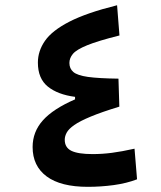

<svg xmlns="http://www.w3.org/2000/svg" viewBox="-20 -723 626 747"><path d="M321.8 3.9Q216.3 3.9 161.6 -36.6Q106.9 -77.1 106.9 -150.9Q106.9 -210 146.7 -254.6Q186.5 -299.3 272 -336.4V-346.2Q204.6 -355 166 -386.2Q127.4 -417.5 127.4 -479.5Q127.4 -524.4 155 -564.2Q182.6 -604 250 -638.7Q317.4 -673.3 435.5 -702.6L444.8 -585Q360.8 -564 319.1 -546.9Q277.3 -529.8 263.7 -513.4Q250 -497.1 250 -478Q250 -456.1 265.4 -442.9Q280.8 -429.7 322 -423.8Q363.3 -418 440.9 -417L444.3 -308.1Q375.5 -287.1 333.3 -269.5Q291 -252 269 -236.6Q247.1 -221.2 239.5 -207Q231.9 -192.9 231.9 -179.2Q231.9 -148.9 257.8 -136.2Q283.7 -123.5 340.3 -123.5Q377.4 -123.5 415.3 -128.4Q453.1 -133.3 503.4 -144.5L513.2 -25.4Q472.7 -9.8 422.6 -2.9Q372.6 3.9 321.8 3.9Z"/></svg>

Font: CaskaydiaCove NFP SemiBold
Style: Regular
Weight: 600
Designer: Aaron Bell
Foundry: Saja Typeworks
Version: Version 2111.001; VTT 6.35;Nerd Fonts 3.1.1